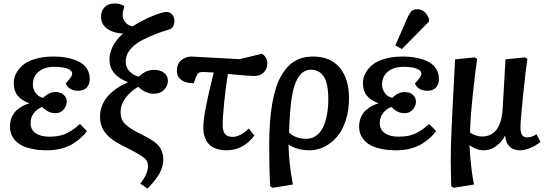

<svg xmlns="http://www.w3.org/2000/svg" viewBox="-20 -850 3144 1104"><path d="M252 14.2Q201.2 14.2 162.4 5.6Q123.5 -2.9 100.3 -16.4Q77.1 -29.8 62.5 -48.3Q47.9 -66.9 42.5 -84.7Q37.1 -102.5 37.1 -122.1Q37.1 -151.4 47.6 -175.8Q58.1 -200.2 75.4 -215.8Q92.8 -231.4 110.6 -240.7Q128.4 -250 147 -254.9V-256.8Q103 -273.4 81.1 -300.5Q59.1 -327.6 59.1 -373Q59.1 -399.4 71.3 -424.8Q83.5 -450.2 108.9 -473.4Q134.3 -496.6 180.7 -510.7Q227.1 -524.9 288.1 -524.9Q318.4 -524.9 346.4 -521.2Q374.5 -517.6 402.3 -508.5Q430.2 -499.5 450.4 -485.4Q470.7 -471.2 483.4 -448.2Q496.1 -425.3 496.1 -396Q496.1 -364.3 478.5 -346.2Q460.9 -328.1 430.2 -328.1Q377 -328.1 357.9 -370.1Q379.4 -394 387.2 -405.5Q395 -417 395 -426.8Q395 -445.3 366.9 -455.6Q338.9 -465.8 293.9 -465.8Q236.8 -465.8 202.9 -438.5Q168.9 -411.1 168.9 -363.8Q168.9 -337.4 184.8 -315.4Q200.7 -293.5 228 -287.1Q260.7 -320.8 299.8 -320.8Q329.1 -320.8 346.4 -304.9Q363.8 -289.1 363.8 -265.1Q363.8 -241.2 345.9 -220.2Q328.1 -199.2 298.8 -199.2Q255.9 -199.2 223.1 -234.9Q194.3 -225.1 175 -200.4Q155.8 -175.8 155.8 -143.1Q155.8 -103.5 185.5 -83.7Q215.3 -64 265.1 -64Q297.9 -64 325.9 -70.6Q354 -77.1 376.5 -90.6Q398.9 -104 410.9 -113Q422.9 -122.1 439.9 -137.2L480 -96.2Q466.3 -77.6 448.5 -60.8Q430.7 -43.9 402.8 -25.6Q375 -7.3 335.9 3.4Q296.9 14.2 252 14.2Z M555.2 -180.2Q555.2 -211.4 565.9 -239.7Q576.7 -268.1 592.8 -288.6Q608.9 -309.1 631.1 -326.9Q653.3 -344.7 673.1 -355.7Q692.9 -366.7 714.4 -376V-377.9Q609.4 -418.9 609.4 -507.8Q609.4 -544.4 628.7 -583.5Q647.9 -622.6 688 -657.2Q634.3 -658.7 597.7 -683.8Q561 -709 561 -754.9Q561 -788.6 582 -809.3Q603 -830.1 639.2 -830.1Q671.9 -830.1 695.3 -814.9Q685.1 -779.8 685.1 -763.2Q685.1 -741.7 700.2 -722.7Q715.3 -703.6 741.2 -698.2Q833.5 -755.4 914.1 -777.8Q947.3 -787.1 965.1 -771.2Q982.9 -755.4 982.9 -730Q982.9 -697.3 960 -683.1Q895 -663.6 847.4 -642.8Q799.8 -622.1 772.5 -604Q745.1 -585.9 729 -565.7Q712.9 -545.4 708 -529.3Q703.1 -513.2 703.1 -494.1Q703.1 -461.4 726.1 -438.5Q749 -415.5 778.3 -409.2Q817.4 -448.2 865.2 -448.2Q904.8 -448.2 925 -429.9Q945.3 -411.6 945.3 -386.2Q945.3 -356 923.3 -333.5Q901.4 -311 865.2 -311Q816.4 -311 774.9 -351.1Q733.9 -327.6 703.6 -289.1Q673.3 -250.5 673.3 -205.1Q673.3 -163.1 698.7 -137.5Q724.1 -111.8 780.3 -84Q810.5 -68.8 827.9 -59.6Q845.2 -50.3 865.2 -35.9Q885.3 -21.5 895.3 -8.1Q905.3 5.4 912.1 24.2Q918.9 43 918.9 65.9Q918.9 107.9 896.7 147.7Q874.5 187.5 828.1 233.9L787.1 206.1Q831.1 147.9 831.1 105Q831.1 76.7 810.8 59.3Q790.5 42 732.9 12.2Q663.6 -22.9 645.5 -34.2Q579.1 -75.7 562 -130.9Q555.2 -153.8 555.2 -180.2Z M1260.3 -130.9Q1260.3 -96.2 1273.7 -79.6Q1287.1 -63 1316.9 -63Q1360.8 -63 1410.2 -110.8L1442.9 -70.8Q1379.9 14.2 1281.2 14.2Q1250.5 14.2 1226.6 6.1Q1202.6 -2 1188.2 -14.4Q1173.8 -26.9 1164.8 -44.7Q1155.8 -62.5 1152.3 -80.1Q1148.9 -97.7 1148.9 -117.2Q1148.9 -127.9 1150.1 -142.1Q1151.4 -156.2 1152.8 -169.2Q1154.3 -182.1 1157.7 -201.4Q1161.1 -220.7 1163.6 -233.6Q1166 -246.6 1170.9 -269.3Q1175.8 -292 1178.2 -303.5Q1180.7 -314.9 1186.5 -339.4Q1192.4 -363.8 1194.3 -371.8Q1196.3 -379.9 1202.1 -404.8Q1208 -429.7 1209 -433.1Q1164.6 -436 1147.9 -436Q1129.4 -436 1121.3 -429.9Q1113.3 -423.8 1106 -404.8L1094.2 -372.1Q1055.2 -369.6 1026.1 -387.7Q997.1 -405.8 997.1 -442.9Q997.1 -482.9 1022.2 -503.9Q1047.4 -524.9 1080.1 -524.9L1356.9 -509.8L1487.3 -541Q1517.1 -519 1517.1 -487.8Q1517.1 -455.1 1497.1 -434.1Q1477.1 -413.1 1441.9 -413.1Q1410.2 -413.1 1290 -424.8Q1278.3 -353 1269.3 -263.4Q1260.3 -173.8 1260.3 -130.9Z M1760.7 14.2Q1689.5 14.2 1640.1 -18.1H1638.7Q1641.1 90.8 1664.1 210.9L1547.9 230L1533.7 221.2Q1527.8 119.1 1527.8 -14.2Q1527.8 -154.8 1545.4 -255.1Q1563 -355.5 1596.7 -413.8Q1630.4 -472.2 1675 -498.5Q1719.7 -524.9 1778.8 -524.9Q1880.4 -524.9 1933.6 -460.7Q1986.8 -396.5 1986.8 -285.2Q1986.8 -215.3 1968 -157.7Q1949.2 -100.1 1917.5 -63.2Q1885.7 -26.4 1845.2 -6.1Q1804.7 14.2 1760.7 14.2ZM1768.1 -449.2Q1717.3 -449.2 1688 -392.8Q1658.7 -336.4 1648.9 -213.9Q1643.6 -152.8 1642.1 -87.9Q1679.7 -51.8 1740.7 -51.8Q1773.9 -51.8 1799.1 -70.3Q1824.2 -88.9 1838.9 -121.3Q1853.5 -153.8 1860.6 -193.6Q1867.7 -233.4 1867.7 -279.8Q1867.7 -370.1 1841.8 -409.7Q1815.9 -449.2 1768.1 -449.2Z M2325.7 -753.9Q2335.4 -775.9 2347.4 -786.4Q2359.4 -796.9 2378.9 -796.9Q2425.8 -796.9 2446.8 -741.2V-726.1L2291 -567.9L2252.9 -588.9ZM2259.8 14.2Q2209 14.2 2170.2 5.6Q2131.3 -2.9 2108.2 -16.4Q2085 -29.8 2070.3 -48.3Q2055.7 -66.9 2050.3 -84.7Q2044.9 -102.5 2044.9 -122.1Q2044.9 -151.4 2055.4 -175.8Q2065.9 -200.2 2083.3 -215.8Q2100.6 -231.4 2118.4 -240.7Q2136.2 -250 2154.8 -254.9V-256.8Q2110.8 -273.4 2088.9 -300.5Q2066.9 -327.6 2066.9 -373Q2066.9 -399.4 2079.1 -424.8Q2091.3 -450.2 2116.7 -473.4Q2142.1 -496.6 2188.5 -510.7Q2234.9 -524.9 2295.9 -524.9Q2326.2 -524.9 2354.2 -521.2Q2382.3 -517.6 2410.2 -508.5Q2438 -499.5 2458.3 -485.4Q2478.5 -471.2 2491.2 -448.2Q2503.9 -425.3 2503.9 -396Q2503.9 -364.3 2486.3 -346.2Q2468.8 -328.1 2438 -328.1Q2384.8 -328.1 2365.7 -370.1Q2387.2 -394 2395 -405.5Q2402.8 -417 2402.8 -426.8Q2402.8 -445.3 2374.8 -455.6Q2346.7 -465.8 2301.8 -465.8Q2244.6 -465.8 2210.7 -438.5Q2176.8 -411.1 2176.8 -363.8Q2176.8 -337.4 2192.6 -315.4Q2208.5 -293.5 2235.8 -287.1Q2268.6 -320.8 2307.6 -320.8Q2336.9 -320.8 2354.2 -304.9Q2371.6 -289.1 2371.6 -265.1Q2371.6 -241.2 2353.8 -220.2Q2335.9 -199.2 2306.6 -199.2Q2263.7 -199.2 2231 -234.9Q2202.1 -225.1 2182.9 -200.4Q2163.6 -175.8 2163.6 -143.1Q2163.6 -103.5 2193.4 -83.7Q2223.1 -64 2272.9 -64Q2305.7 -64 2333.7 -70.6Q2361.8 -77.1 2384.3 -90.6Q2406.7 -104 2418.7 -113Q2430.7 -122.1 2447.8 -137.2L2487.8 -96.2Q2474.1 -77.6 2456.3 -60.8Q2438.5 -43.9 2410.6 -25.6Q2382.8 -7.3 2343.8 3.4Q2304.7 14.2 2259.8 14.2Z M2969.7 14.2Q2929.7 14.2 2908.4 -9Q2887.2 -32.2 2884.8 -69.8H2883.8Q2865.2 -33.7 2832.8 -9.8Q2800.3 14.2 2761.7 14.2Q2719.2 14.2 2681.6 -14.2H2679.7Q2681.6 37.6 2688 93.8Q2694.3 149.9 2699.7 180.7L2705.6 210.9L2588.9 230L2574.7 221.2Q2574.7 217.3 2573.2 163.8Q2571.8 110.4 2571.8 76.2Q2571.8 37.6 2572.8 -6.6Q2573.7 -50.8 2576.9 -118.7Q2580.1 -186.5 2582 -226.1Q2584 -265.6 2589.4 -367.4Q2594.7 -469.2 2596.7 -508.8L2709.5 -520L2723.6 -511.2Q2713.9 -450.7 2699 -309.3Q2684.1 -168 2682.6 -87.9Q2694.3 -78.6 2714.8 -71.8Q2735.4 -64.9 2749.5 -64.9Q2862.8 -64.9 2870.6 -230L2886.7 -508.8L2998.5 -520L3012.7 -511.2Q3002.9 -450.2 2987.8 -301.8Q2972.7 -153.3 2972.7 -119.1Q2972.7 -87.9 2981.9 -74Q2991.2 -60.1 3013.7 -60.1Q3037.6 -60.1 3064.9 -78.1L3087.9 -34.2Q3062 -13.2 3029.8 0.5Q2997.6 14.2 2969.7 14.2Z"/></svg>

Font: Literata Book SemiBold
Style: Italic
Weight: 600
Italic angle: -3°
Designer: Latin by Veronika Burian and Jose Scaglione. Greek by Irene Vlachou. Cyrillic by Vera Evstafieva
Foundry: TypeTogether
Version: Version 1.003;PS 001.003;hotconv 1.0.88;makeotf.lib2.5.64775